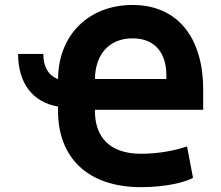

<svg xmlns="http://www.w3.org/2000/svg" viewBox="-20 -747 896 778"><path d="M215.2 -315.3V-296.9C215.2 -112.2 331.3 11.4 551.8 11.4C652.7 11.4 732.2 -9.2 762.1 -26.3L737.9 -153.8C693.2 -138.1 624.6 -123.9 551.8 -123.9C420.5 -123.9 364.7 -195.7 364.7 -296.9V-302.2H803.3V-384.2C803.3 -594.8 699.2 -726.9 517.4 -726.9C340.9 -726.9 216.3 -606.9 215.2 -426.5C176.8 -440.7 155.5 -475.9 155.5 -528.4H53.3C53.3 -409.8 113.3 -332 215.2 -315.3ZM364.7 -426.8C365.8 -523.4 419.4 -591.6 517.4 -591.6C607.6 -591.6 654.1 -532.3 654.1 -442.5V-426.8Z"/></svg>

Font: Inter-Hewn
Style: Bold
Weight: 700
Designer: Rasmus Andersson
Foundry: rsms
Version: Version 3.012;git-f93a4a705